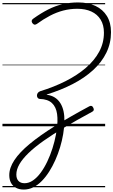

<svg xmlns="http://www.w3.org/2000/svg" viewBox="-20 -1035 930 1574"><path d="M175 519Q138 519 111 504.5Q84 490 70 463.5Q56 437 56 401Q56 341 98 277.5Q140 214 222.5 145.5Q305 77 428 0Q551 -77 713 -164Q723 -169 731 -166.5Q739 -164 744 -153Q751 -141 748.5 -132.5Q746 -124 736 -119Q612 -52 512.5 7Q413 66 338 119Q263 172 213.5 220Q164 268 139 311.5Q114 355 114 396Q114 430 131.5 448.5Q149 467 181 467Q217 467 250.5 444Q284 421 313.5 381Q343 341 367.5 289.5Q392 238 410 181.5Q428 125 438.5 69Q449 13 451 -36Q452 -72 448 -100.5Q444 -129 433.5 -151.5Q423 -174 406 -190Q389 -206 364 -214.5Q339 -223 305 -224Q295 -225 289 -233Q283 -241 283 -252Q283 -263 289.5 -272.5Q296 -282 309 -287Q423 -322 518 -370Q613 -418 683.5 -478.5Q754 -539 793 -611Q832 -683 832 -767Q832 -830 805 -874Q778 -918 729 -940.5Q680 -963 614 -963Q554 -963 498.5 -948.5Q443 -934 389.5 -906Q336 -878 281 -838Q269 -831 261.5 -833Q254 -835 245 -846Q238 -857 240 -866Q242 -875 254 -883Q317 -928 375.5 -957.5Q434 -987 494 -1001Q554 -1015 621 -1015Q702 -1015 762.5 -986.5Q823 -958 856.5 -903.5Q890 -849 890 -771Q890 -681 852 -603Q814 -525 743.5 -460.5Q673 -396 576 -346Q479 -296 362 -260L365 -258Q402 -253 429.5 -235.5Q457 -218 475 -189Q493 -160 501 -122.5Q509 -85 508 -40Q507 10 498 64Q489 118 472.5 172.5Q456 227 433.5 277.5Q411 328 383 372Q355 416 322.5 449Q290 482 253 500.5Q216 519 175 519ZM0 490H842V500H0ZM0 -20H842V0H0ZM0 -505H842V-500H0ZM0 -1010H842V-1000H0Z"/></svg>

Font: Playwrite MX Guides
Style: Regular
Weight: 400
Designer: Veronika Burian, José Scaglione
Foundry: TypeTogether
Version: Version 1.003